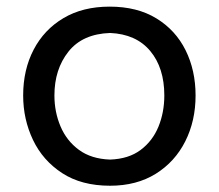

<svg xmlns="http://www.w3.org/2000/svg" viewBox="-20 -560 673 591"><path d="M318.8 11.7Q231 11.7 171.4 -27.1Q111.8 -65.9 81.5 -129.4Q51.3 -192.9 51.3 -266.1Q51.3 -345.2 83.5 -407Q115.7 -468.8 175.3 -504.2Q234.9 -539.6 317.4 -539.6Q402.3 -539.6 461.4 -503.4Q520.5 -467.3 551.3 -405.3Q582 -343.3 582 -266.1Q582 -188 550.3 -125Q518.6 -62 459.5 -25.1Q400.4 11.7 318.8 11.7ZM318.8 -68.8Q376 -70.8 412.8 -98.4Q449.7 -126 467.8 -170.2Q485.8 -214.4 485.8 -266.1Q485.8 -351.1 442.4 -403.1Q398.9 -455.1 318.8 -458.5Q233.9 -455.6 190.7 -401.1Q147.5 -346.7 147.5 -266.1Q147.5 -215.3 166.3 -170.9Q185.1 -126.5 223.1 -98.6Q261.2 -70.8 318.8 -68.8Z"/></svg>

Font: Pinar DS1 Medium
Style: Regular
Weight: 500
Designer: Amin Abedi
Version: Version 3.000